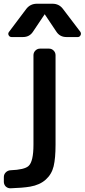

<svg xmlns="http://www.w3.org/2000/svg" viewBox="-38 -803 449 1019"><path d="M17.6 196.3Q16.6 196.3 16.6 196.3Q2.9 196.3 -7.8 186.5Q-17.6 175.8 -17.6 162.1V136.7Q-17.6 122.1 -7.3 111.8Q2.9 101.6 17.6 100.6Q91.8 97.7 113.3 78.1Q139.6 54.7 139.6 -35.2V-509.8Q139.6 -524.4 149.9 -534.7Q160.2 -544.9 173.8 -544.9H222.7Q236.3 -544.9 246.6 -534.7Q256.8 -524.4 256.8 -509.8V-35.2Q256.8 37.1 246.6 79.6Q236.3 122.1 204.6 150.4Q172.9 178.7 122.1 187.5Q82 194.3 17.6 196.3ZM201.2 -724.6Q201.2 -726.6 199.2 -726.6Q197.3 -726.6 197.3 -724.6L137.7 -635.7Q119.1 -606.4 84 -606.4H23.4Q12.7 -606.4 7.8 -616.2Q5.9 -620.1 5.9 -624Q5.9 -628.9 9.8 -633.8L101.6 -755.9Q123 -783.2 158.2 -783.2H240.2Q275.4 -783.2 295.9 -755.9L388.7 -633.8Q391.6 -628.9 391.6 -624Q391.6 -620.1 389.6 -616.2Q384.8 -606.4 375 -606.4H314.5Q279.3 -606.4 260.7 -635.7Z"/></svg>

Font: Gen Jyuu GothicL Medium
Style: Regular
Weight: 500
Designer: [Source Han Sans]
Ryoko NISHIZUKA  (kana & ideographs); Paul D. Hunt (Latin, Greek & Cyrillic); Wenlong ZHANG  (bopomofo
Version: Version 1.002.20150607